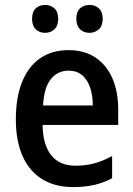

<svg xmlns="http://www.w3.org/2000/svg" viewBox="-20 -756 546 786"><path d="M260.3 -550.8Q325.7 -550.8 371.1 -520.3Q416.5 -489.7 440.2 -435.1Q463.9 -380.4 463.9 -307.1V-244.6H154.3Q155.8 -162.6 189.9 -120.1Q224.1 -77.6 288.6 -77.6Q330.1 -77.6 365.5 -87.2Q400.9 -96.7 439 -117.2V-26.4Q403.8 -7.8 366 1Q328.1 9.8 279.3 9.8Q204.1 9.8 151.6 -23.2Q99.1 -56.2 72 -118.2Q44.9 -180.2 44.9 -267.1Q44.9 -357.9 70.8 -421.4Q96.7 -484.9 144.8 -517.8Q192.9 -550.8 260.3 -550.8ZM261.2 -466.8Q215.3 -466.8 187.7 -431.6Q160.2 -396.5 156.2 -324.2H359.9Q359.9 -365.7 348.9 -397.7Q337.9 -429.7 316.2 -448.2Q294.4 -466.8 261.2 -466.8ZM111.3 -678.7Q111.3 -708 126.5 -721.9Q141.6 -735.8 164.6 -735.8Q187.5 -735.8 202.9 -721.7Q218.3 -707.5 218.3 -678.7Q218.3 -650.9 202.9 -636.2Q187.5 -621.6 164.6 -621.6Q141.6 -621.6 126.5 -636Q111.3 -650.4 111.3 -678.7ZM292.5 -678.7Q292.5 -708 307.9 -721.9Q323.2 -735.8 346.2 -735.8Q369.1 -735.8 384.8 -721.7Q400.4 -707.5 400.4 -678.7Q400.4 -650.9 384.8 -636.2Q369.1 -621.6 346.2 -621.6Q322.8 -621.6 307.6 -636.2Q292.5 -650.9 292.5 -678.7Z"/></svg>

Font: Open Sans SemiCondensed SemiBold
Style: Regular
Weight: 600
Width: 4
Designer: Monotype Design Team
Foundry: Monotype Imaging Inc.
Version: Version 3.000